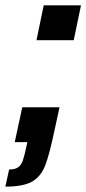

<svg xmlns="http://www.w3.org/2000/svg" viewBox="-63 -530 322 716"><path d="M73 -380 100 -510H239L212 -380ZM36 14 39 0H-8L20 -130H159L142 -52Q122 44 106 86Q90 128 57 147Q24 166 -43 166L-29 102Q-7 102 4.5 94Q16 86 22 69Q28 52 36 14Z"/></svg>

Font: Saira Ultra Condensed Black
Style: Italic
Weight: 900
Width: 1
Italic angle: -12°
Designer: Hector Gatti with collaboration of the Omnibus-Type team
Foundry: Omnibus-Type
Version: Version 1.001; ttfautohint (v1.8)